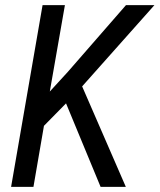

<svg xmlns="http://www.w3.org/2000/svg" viewBox="-20 -731 624 751"><path d="M151.9 -238.8 238.3 -326.7 373.5 0H472.2L301.3 -393.1L584 -710.9H472.7L245.1 -449.7L174.8 -373L233.9 -710.9H146.5L23.4 0H110.8Z"/></svg>

Font: Roboto Condensed
Style: Italic
Weight: 400
Designer: Google
Version: Version 1.000;PS 001.000;hotconv 1.0.88;makeotf.lib2.5.64775